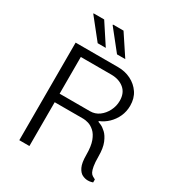

<svg xmlns="http://www.w3.org/2000/svg" viewBox="-207 -1030 1085 1169"><g transform="rotate(30 335.5 -445.5)"><path d="M585 4Q566 4 546.5 -5.5Q527 -15 513.5 -43Q500 -71 500 -126Q500 -187 486.5 -223Q473 -259 452 -277.5Q431 -296 410 -302Q389 -308 375 -308H173V0H102V-686H401Q450 -686 491 -665.5Q532 -645 557 -608Q582 -571 582 -519Q582 -478 566 -443Q550 -408 523 -382Q496 -356 463 -343V-338Q466 -337 482.5 -330Q499 -323 519 -304.5Q539 -286 554 -250Q569 -214 569 -155Q569 -113 573.5 -88Q578 -63 584.5 -51Q591 -39 600.5 -33.5Q610 -28 620 -23V-2Q617 -1 607.5 1.5Q598 4 585 4ZM173 -368H387Q422 -368 450 -388.5Q478 -409 495 -442.5Q512 -476 512 -513Q512 -568 477 -597Q442 -626 387 -626H173ZM356 -750 243 -892 245 -895H318L414 -750ZM220 -750 107 -892 108 -895H182L277 -750Z"/></g></svg>

Font: Chivo Medium ExtraLight
Style: Regular
Weight: 250
Version: Version 2.002